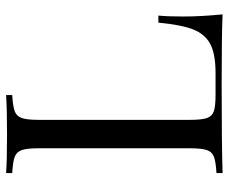

<svg xmlns="http://www.w3.org/2000/svg" viewBox="-80 -668 748 628"><g transform="rotate(-90 294.0 -354.0)"><path d="M297 -688Q261 -686 244.5 -680Q228 -674 222 -657Q216 -640 216 -602V-106Q216 -68 222 -51Q228 -34 244.5 -28.5Q261 -23 297 -23H370Q432 -23 464.5 -40.5Q497 -58 512 -97Q527 -136 534 -210H557Q554 -179 554 -128Q554 -71 561 0Q493 -3 332 -3Q140 -3 42 0V-20Q78 -22 94.5 -28Q111 -34 117 -51Q123 -68 123 -106V-602Q123 -640 117 -657Q111 -674 94.5 -680Q78 -686 42 -688V-708Q84 -705 170 -705Q250 -705 297 -708Z"/></g></svg>

Font: Playfair Display SC
Style: Regular
Weight: 400
Designer: Claus Eggers Sørensen
Foundry: Claus Eggers Sørensen
Version: Version 1.200; ttfautohint (v1.6)